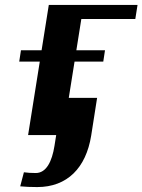

<svg xmlns="http://www.w3.org/2000/svg" viewBox="-20 -548 578 779"><path d="M58 -298H399L406 -344H65ZM94 0H235L310 -471H529L538 -528H178ZM62 208C85 210 103 211 131 211C253 211 329 133 350 2L374 -151H232L201 44C191 107 168 154 125 154C107 154 91 153 77 151Z"/></svg>

Font: Aerodynamic
Style: Obl
Weight: 500
Designer: Google
Version: Version 2.000980; 2014